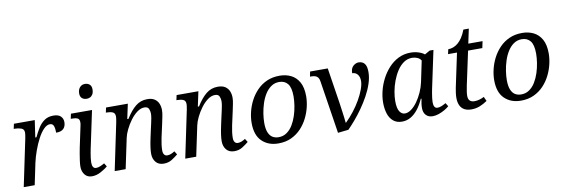

<svg xmlns="http://www.w3.org/2000/svg" viewBox="-55 -1178 4713 1605"><g transform="rotate(-10 2301.5 -375.5)"><path d="M128 -402Q131 -416 132.5 -429.5Q134 -443 134 -447Q134 -477 108.5 -485.5Q83 -494 54 -494H46L55 -536H232L211 -392H221Q240 -433 262 -468Q284 -503 315 -524.5Q346 -546 391 -546Q433 -546 453 -526.5Q473 -507 473 -477Q473 -442 453.5 -421.5Q434 -401 390 -401Q390 -437 382 -458.5Q374 -480 350 -480Q324 -480 297.5 -453Q271 -426 247.5 -381.5Q224 -337 205 -284.5Q186 -232 175 -182L137 0H44Z M623 10Q583 10 561.5 -18Q540 -46 540 -85Q540 -106 544 -135Q548 -164 553 -193.5Q558 -223 562 -242L601 -426Q603 -434 603.5 -440.5Q604 -447 604 -452Q604 -479 587.5 -486.5Q571 -494 543 -494H530L539 -536H718L650 -215Q648 -204 644 -183Q640 -162 637.5 -140Q635 -118 635 -104Q635 -79 643.5 -66Q652 -53 668 -53Q685 -53 703 -60.5Q721 -68 740 -79L758 -50Q736 -31 698.5 -10.5Q661 10 623 10ZM692 -636Q667 -636 651.5 -649.5Q636 -663 636 -691Q636 -712 643.5 -727.5Q651 -743 664.5 -752Q678 -761 696 -761Q720 -761 736 -747.5Q752 -734 752 -706Q752 -680 743 -664.5Q734 -649 720.5 -642.5Q707 -636 692 -636Z M1232 10Q1188 10 1164.5 -18.5Q1141 -47 1141 -90Q1141 -114 1145.5 -146.5Q1150 -179 1160 -225L1177 -303Q1180 -317 1185 -338Q1190 -359 1194 -382Q1198 -405 1198 -422Q1198 -442 1189.5 -461.5Q1181 -481 1152 -481Q1121 -481 1090 -458Q1059 -435 1032.5 -399Q1006 -363 987.5 -324.5Q969 -286 963 -256L909 0H816L900 -402Q903 -416 904.5 -429.5Q906 -443 906 -447Q906 -477 885.5 -485.5Q865 -494 836 -494H828L837 -536H1022L995 -410H1005Q1046 -476 1088.5 -510.5Q1131 -545 1187 -545Q1227 -545 1250 -529.5Q1273 -514 1283.5 -489Q1294 -464 1294 -434Q1294 -409 1287.5 -379.5Q1281 -350 1276 -324L1250 -206Q1244 -178 1240.5 -151Q1237 -124 1237 -101Q1237 -78 1246.5 -65.5Q1256 -53 1272 -53Q1288 -53 1303.5 -59Q1319 -65 1336 -76L1354 -47Q1330 -27 1300.5 -8.5Q1271 10 1232 10Z M1831 10Q1787 10 1763.5 -18.5Q1740 -47 1740 -90Q1740 -114 1744.5 -146.5Q1749 -179 1759 -225L1776 -303Q1779 -317 1784 -338Q1789 -359 1793 -382Q1797 -405 1797 -422Q1797 -442 1788.5 -461.5Q1780 -481 1751 -481Q1720 -481 1689 -458Q1658 -435 1631.5 -399Q1605 -363 1586.5 -324.5Q1568 -286 1562 -256L1508 0H1415L1499 -402Q1502 -416 1503.5 -429.5Q1505 -443 1505 -447Q1505 -477 1484.5 -485.5Q1464 -494 1435 -494H1427L1436 -536H1621L1594 -410H1604Q1645 -476 1687.5 -510.5Q1730 -545 1786 -545Q1826 -545 1849 -529.5Q1872 -514 1882.5 -489Q1893 -464 1893 -434Q1893 -409 1886.5 -379.5Q1880 -350 1875 -324L1849 -206Q1843 -178 1839.5 -151Q1836 -124 1836 -101Q1836 -78 1845.5 -65.5Q1855 -53 1871 -53Q1887 -53 1902.5 -59Q1918 -65 1935 -76L1953 -47Q1929 -27 1899.5 -8.5Q1870 10 1831 10Z M2205 10Q2120 10 2066.5 -41.5Q2013 -93 2013 -197Q2013 -241 2024.5 -289.5Q2036 -338 2059.5 -383.5Q2083 -429 2118.5 -466Q2154 -503 2202 -524.5Q2250 -546 2311 -546Q2364 -546 2407 -525Q2450 -504 2475.5 -458.5Q2501 -413 2501 -339Q2501 -296 2490 -248.5Q2479 -201 2456 -155Q2433 -109 2398 -72Q2363 -35 2315 -12.5Q2267 10 2205 10ZM2216 -41Q2255 -41 2285 -62Q2315 -83 2336 -117.5Q2357 -152 2370.5 -193.5Q2384 -235 2390.5 -277.5Q2397 -320 2397 -356Q2397 -431 2371 -463Q2345 -495 2299 -495Q2260 -495 2230 -474Q2200 -453 2178.5 -418.5Q2157 -384 2143.5 -342Q2130 -300 2123.5 -257.5Q2117 -215 2117 -179Q2117 -129 2129.5 -98.5Q2142 -68 2164 -54.5Q2186 -41 2216 -41Z M2640 -441Q2637 -462 2628 -473.5Q2619 -485 2605 -489.5Q2591 -494 2571 -494H2561L2569 -536H2719L2765 -240Q2770 -207 2774.5 -172Q2779 -137 2783 -108.5Q2787 -80 2788 -63H2791Q2827 -98 2860.5 -141Q2894 -184 2919.5 -228.5Q2945 -273 2960 -314Q2975 -355 2975 -385Q2975 -420 2958 -440.5Q2941 -461 2913 -461Q2913 -502 2935 -521.5Q2957 -541 2981 -541Q3013 -541 3031 -519.5Q3049 -498 3049 -448Q3049 -401 3032 -350Q3015 -299 2987.5 -249Q2960 -199 2927 -152.5Q2894 -106 2860.5 -67Q2827 -28 2800 -1L2710 9Z M3254 10Q3210 10 3181 -14Q3152 -38 3138.5 -79.5Q3125 -121 3125 -173Q3125 -220 3137.5 -271.5Q3150 -323 3175 -371.5Q3200 -420 3236 -459.5Q3272 -499 3319 -522.5Q3366 -546 3423 -546Q3447 -546 3468.5 -541.5Q3490 -537 3508.5 -529Q3527 -521 3540 -510L3584 -535H3616L3548 -215Q3546 -204 3542 -183Q3538 -162 3535.5 -140Q3533 -118 3533 -104Q3533 -79 3541.5 -66Q3550 -53 3566 -53Q3583 -53 3601 -60.5Q3619 -68 3638 -79L3656 -50Q3642 -37 3618 -23Q3594 -9 3567 0.5Q3540 10 3515 10Q3479 10 3458 -12Q3437 -34 3437 -73Q3437 -93 3439.5 -109.5Q3442 -126 3447 -151H3441Q3418 -100 3389.5 -64Q3361 -28 3327.5 -9Q3294 10 3254 10ZM3290 -53Q3316 -53 3343.5 -73Q3371 -93 3395.5 -127Q3420 -161 3439 -203Q3458 -245 3467 -288L3504 -465Q3493 -483 3472 -492Q3451 -501 3428 -501Q3388 -501 3356 -478.5Q3324 -456 3300 -419Q3276 -382 3259.5 -338Q3243 -294 3235 -249.5Q3227 -205 3227 -169Q3227 -107 3245 -80Q3263 -53 3290 -53Z M3844 10Q3808 10 3784 -3Q3760 -16 3747.5 -42Q3735 -68 3735 -107Q3735 -125 3738 -148.5Q3741 -172 3745 -191L3806 -479H3730L3739 -519Q3760 -519 3781 -526.5Q3802 -534 3822 -550.5Q3842 -567 3859.5 -593.5Q3877 -620 3892 -659H3938L3912 -536H4033L4021 -479H3900L3839 -194Q3834 -169 3830.5 -146.5Q3827 -124 3827 -108Q3827 -79 3841 -66Q3855 -53 3880 -53Q3901 -53 3923.5 -59.5Q3946 -66 3962 -75L3979 -38Q3949 -17 3915.5 -3.5Q3882 10 3844 10Z M4264 10Q4179 10 4125.5 -41.5Q4072 -93 4072 -197Q4072 -241 4083.5 -289.5Q4095 -338 4118.5 -383.5Q4142 -429 4177.5 -466Q4213 -503 4261 -524.5Q4309 -546 4370 -546Q4423 -546 4466 -525Q4509 -504 4534.5 -458.5Q4560 -413 4560 -339Q4560 -296 4549 -248.5Q4538 -201 4515 -155Q4492 -109 4457 -72Q4422 -35 4374 -12.5Q4326 10 4264 10ZM4275 -41Q4314 -41 4344 -62Q4374 -83 4395 -117.5Q4416 -152 4429.5 -193.5Q4443 -235 4449.5 -277.5Q4456 -320 4456 -356Q4456 -431 4430 -463Q4404 -495 4358 -495Q4319 -495 4289 -474Q4259 -453 4237.5 -418.5Q4216 -384 4202.5 -342Q4189 -300 4182.5 -257.5Q4176 -215 4176 -179Q4176 -129 4188.5 -98.5Q4201 -68 4223 -54.5Q4245 -41 4275 -41Z"/></g></svg>

Font: Noto Serif
Style: Italic
Weight: 400
Italic angle: -12°
Designer: Monotype Design Team
Foundry: Monotype Imaging Inc.
Version: Version 2.013